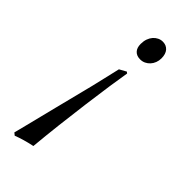

<svg xmlns="http://www.w3.org/2000/svg" viewBox="-229 -519 792 792"><g transform="rotate(45 166.5 -123.5)"><path d="M248.5 -424.3Q248.5 -410.6 243.9 -398.7Q239.3 -386.7 231.2 -377.9Q223.1 -369.1 212.4 -364Q201.7 -358.9 189 -358.9Q168.5 -358.9 157 -371.1Q145.5 -383.3 145.5 -405.8Q145.5 -421.9 150.1 -435.1Q154.8 -448.2 162.8 -457.5Q170.9 -466.8 181.4 -471.9Q191.9 -477.1 203.6 -477.1Q224.1 -477.1 236.3 -463.4Q248.5 -449.7 248.5 -424.3ZM186 -284.7 192.4 -279.8Q180.2 -209.5 161.6 -68.8Q152.3 2 144.5 69.6Q136.7 137.2 130.4 205.1Q105 210.4 84 216.6Q63 222.7 45.9 229.5L35.2 220.7Q36.1 217.3 40.8 199.5Q45.4 181.6 52 155Q58.6 128.4 66.9 95.5Q75.2 62.5 83.7 28.3Q92.3 -5.9 100.6 -38.6Q108.9 -71.3 115.5 -97.7Q122.1 -124 126.5 -141.4Q130.9 -158.7 131.3 -161.6L156.2 -268.1Z"/></g></svg>

Font: XB Kayhan
Style: Italic
Weight: 400
Italic angle: -12°
Designer: Behnam
Foundry: Irmug
Version: Version 7.300 2009